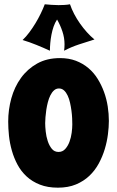

<svg xmlns="http://www.w3.org/2000/svg" viewBox="-20 -847 544 892"><path d="M485.8 -285.2Q485.8 -256.8 481.4 -222.9Q477.1 -189 466.8 -154.5Q456.5 -120.1 439 -87.6Q421.4 -55.2 395.3 -30.3Q369.1 -5.4 333 9.8Q296.9 24.9 249 24.9Q201.2 24.9 165.3 10.7Q129.4 -3.4 103.8 -27.1Q78.1 -50.8 61.5 -81.8Q44.9 -112.8 35.2 -147Q25.4 -181.2 21.7 -216.1Q18.1 -251 18.1 -282.2Q18.1 -337.4 32.7 -390.4Q47.4 -443.4 77.4 -484.9Q107.4 -526.4 152.6 -551.8Q197.8 -577.1 258.8 -577.1Q299.8 -577.1 332.5 -564.7Q365.2 -552.2 390.6 -530.8Q416 -509.3 433.8 -480.5Q451.7 -451.7 463.4 -419.4Q475.1 -387.2 480.5 -352.5Q485.8 -317.9 485.8 -285.2ZM315.9 -269Q315.9 -280.3 315.2 -297.1Q314.5 -314 312 -332.5Q309.6 -351.1 305.4 -369.6Q301.3 -388.2 294.4 -402.8Q287.6 -417.5 277.6 -426.8Q267.6 -436 253.9 -436Q240.7 -436 231 -427.2Q221.2 -418.5 214.1 -404.3Q207 -390.1 202.4 -372.3Q197.8 -354.5 195.1 -336.7Q192.4 -318.8 191.2 -302.5Q189.9 -286.1 189.9 -274.9Q189.9 -258.8 192.4 -235.8Q194.8 -212.9 201.7 -191.9Q208.5 -170.9 220.5 -156Q232.4 -141.1 252 -141.1Q270.5 -141.1 283 -154.8Q295.4 -168.5 302.7 -188.2Q310.1 -208 313 -230Q315.9 -252 315.9 -269ZM418.9 -663.6Q383.8 -652.8 346.9 -640.6Q310.1 -628.4 277.8 -611.3Q278.8 -619.1 279.3 -626.5Q279.8 -633.8 279.8 -641.1Q279.8 -671.4 270 -700.7Q260.3 -730 245.1 -756.3Q235.4 -741.7 229 -723.4Q222.7 -705.1 219 -685.5Q215.3 -666 213.6 -647Q211.9 -627.9 211.9 -611.3Q181.2 -625.5 149.2 -638.4Q117.2 -651.4 85 -661.1Q101.1 -676.3 116.2 -696.5Q131.3 -716.8 144.8 -739Q158.2 -761.2 169.2 -783.9Q180.2 -806.6 188 -827.1Q203.6 -825.7 219.5 -824.5Q235.4 -823.2 252 -823.2Q264.6 -823.2 278.6 -824Q292.5 -824.7 305.2 -827.1Q312.5 -805.2 324.5 -782.2Q336.4 -759.3 351.6 -737.8Q366.7 -716.3 383.8 -697.3Q400.9 -678.2 418.9 -663.6Z"/></svg>

Font: Spicy Rice
Style: Regular
Weight: 400
Version: Version 1.000